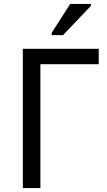

<svg xmlns="http://www.w3.org/2000/svg" viewBox="-20 -964 549 984"><path d="M97 0V-714H486V-635H187V0ZM245 -784V-796L340 -944H446V-934L303 -784Z"/></svg>

Font: Noto Sans Ambassadori
Style: Regular
Weight: 400
Designer: Monotype Design Team
Foundry: Monotype Imaging Inc.
Version: Version 2.013